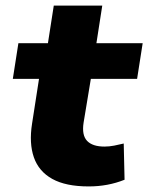

<svg xmlns="http://www.w3.org/2000/svg" viewBox="-20 -658 532 689"><path d="M298 11Q216 11 167.5 -16Q119 -43 101.5 -93.5Q84 -144 95 -214L120 -375H26L46 -503H152L173 -638H347L326 -503H492L472 -375H306L280 -218Q273 -173 292.5 -152.5Q312 -132 355 -132Q372 -132 390 -135.5Q408 -139 424 -143L427 -13Q397 -1 365 5Q333 11 298 11Z"/></svg>

Font: Nunito Sans 8pt Black
Style: Italic
Weight: 900
Italic angle: -9°
Version: Version 3.101;gftools[0.9.27]